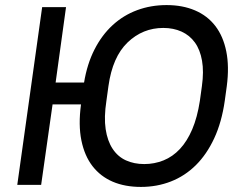

<svg xmlns="http://www.w3.org/2000/svg" viewBox="-20 -728 945 756"><path d="M535 8Q472 8 424 -12.5Q376 -33 344.5 -73.5Q313 -114 300.5 -175Q288 -236 299 -317H187L142 0H48L146 -700H240L199 -403H311Q323 -476 352 -533Q381 -590 423.5 -629Q466 -668 520 -688Q574 -708 636 -708Q699 -708 748 -687Q797 -666 828 -625.5Q859 -585 871 -525.5Q883 -466 873 -389L865 -331Q853 -247 823.5 -183.5Q794 -120 751 -77.5Q708 -35 653 -13.5Q598 8 535 8ZM548 -82Q588 -82 624 -96.5Q660 -111 688.5 -141.5Q717 -172 737 -219Q757 -266 767 -331L775 -389Q783 -446 775.5 -489Q768 -532 747.5 -560.5Q727 -589 695 -603.5Q663 -618 623 -618Q542 -618 482.5 -561Q423 -504 407 -389L399 -331Q389 -266 396 -219.5Q403 -173 423.5 -142Q444 -111 476 -96.5Q508 -82 548 -82Z"/></svg>

Font: Retni Sans Medium
Style: Italic
Weight: 500
Italic angle: -8°
Designer: Vitaly Kuzmin
Foundry: ParaType Ltd.
Version: Version 1.00;June 10, 2019;FontCreator 11.5.0.2425 64-bit; t